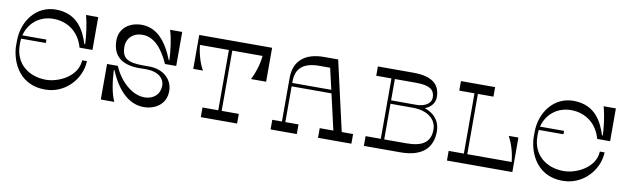

<svg xmlns="http://www.w3.org/2000/svg" viewBox="-43 -1183 5437 1666"><g transform="rotate(10 2675.0 -350.5)"><path d="M339 -618C473 -618 572 -536 605 -411H719V-700H611C635 -615 645 -516 648 -449H641C607 -554 543 -701 346 -701C179 -701 60 -556 60 -372V-333C60 -237 115 -1 374 -1C549 -1 683 -147 689 -307H647C640 -161 474 -86 366 -86C214 -86 90 -178 90 -346V-366C90 -378 91 -389 92 -400H310V-430H98C124 -537 215 -618 339 -618Z M865 -313V0H984C953 -65 937 -166 932 -271H938C1007 -104 1111 0 1241 0C1344 0 1437 -59 1437 -175C1437 -274 1358 -355 1229 -355H1176C1043 -355 987 -383 987 -486C987 -562 1042 -616 1126 -616C1227 -616 1303 -528 1360 -400H1459V-700H1352C1376 -625 1388 -526 1392 -438H1387C1322 -602 1234 -700 1102 -700C1003 -700 909 -642 909 -529C909 -386 1001 -326 1145 -326C1165 -326 1185 -327 1204 -327C1314 -327 1369 -275 1369 -210C1369 -136 1315 -84 1234 -84C1124 -84 1014 -185 960 -313Z M2249 -699V-700H1609V-401H1695C1667 -446 1639 -527 1630 -616H1885V-85H1746V0H2066V-85H1915V-616H2182C2173 -530 2146 -456 2118 -401H2251V-699Z M2973 -85 2833 -700H2708C2540 -700 2446 -618 2446 -469V-85H2361V0H2592V-85H2476V-400H2827L2899 -85H2779V0H3073V-85ZM2476 -430V-443C2476 -561 2545 -617 2682 -617H2777L2820 -430Z M3647 -414C3702 -435 3733 -477 3733 -526C3733 -632 3670 -700 3496 -700H3183V-618H3317V-86H3183V0H3504C3691 0 3785 -83 3785 -233C3784 -332 3724 -389 3647 -414ZM3538 -618C3661 -618 3699 -579 3699 -516C3699 -464 3644 -430 3569 -430H3347V-618ZM3542 -86H3347V-400H3542C3686 -400 3753 -325 3753 -246C3754 -135 3687 -86 3542 -86Z M4406 -304C4434 -252 4462 -174 4470 -85H4079V-616H4216V-700H3915V-616H4049V-85H3915V0H4491V-304Z M4900 -618C5034 -618 5133 -536 5166 -411H5280V-700H5172C5196 -615 5206 -516 5209 -449H5202C5168 -554 5104 -701 4907 -701C4740 -701 4621 -556 4621 -372V-333C4621 -237 4676 -1 4935 -1C5110 -1 5244 -147 5250 -307H5208C5201 -161 5035 -86 4927 -86C4775 -86 4651 -178 4651 -346V-366C4651 -378 4652 -389 4653 -400H4871V-430H4659C4685 -537 4776 -618 4900 -618Z"/></g></svg>

Font: Space Cowgirl
Style: Regular
Weight: 400
Designer: Valery Marier
Foundry: Valery Marier
Version: Version 1.000;hotconv 1.0.109;makeotfexe 2.5.65596